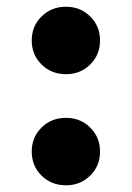

<svg xmlns="http://www.w3.org/2000/svg" viewBox="-20 -536 389 567"><path d="M174.8 11.2Q131.8 11.2 102.8 -17.3Q73.7 -45.9 73.7 -88.4Q73.7 -130.9 102.8 -159.4Q131.8 -188 174.8 -188Q217.3 -188 246.3 -159.4Q275.4 -130.9 275.4 -88.4Q275.4 -45.9 246.3 -17.3Q217.3 11.2 174.8 11.2ZM174.8 -316.9Q131.8 -316.9 102.8 -345.5Q73.7 -374 73.7 -416.5Q73.7 -459 102.8 -487.5Q131.8 -516.1 174.8 -516.1Q217.3 -516.1 246.3 -487.5Q275.4 -459 275.4 -416.5Q275.4 -374 246.3 -345.5Q217.3 -316.9 174.8 -316.9Z"/></svg>

Font: Inter 18pt Black
Style: Regular
Weight: 900
Designer: Rasmus Andersson
Foundry: rsms
Version: Version 4.001;git-66647c0bb